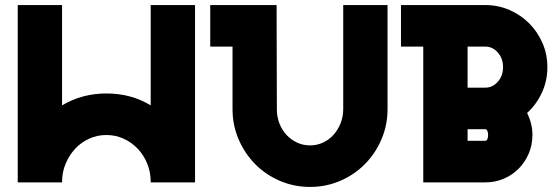

<svg xmlns="http://www.w3.org/2000/svg" viewBox="-20 -720 2201 758"><path d="M50 0V-700H225V-304Q304 -351 400 -351Q498 -351 575 -304V-700H750V0H575V-1Q575 -40 561.5 -73.5Q548 -107 524 -132.5Q500 -158 468 -172.5Q436 -187 400 -187Q364 -187 332 -172.5Q300 -158 276.5 -132.5Q253 -107 239 -73.5Q225 -40 225 -1V0Z M810 -536V-700H1072L1073 -289Q1073 -259 1083 -233Q1093 -207 1111 -187.5Q1129 -168 1153 -157Q1177 -146 1204 -146Q1231 -146 1255 -157Q1279 -168 1296.5 -187.5Q1314 -207 1324.5 -233Q1335 -259 1335 -289V-700H1510V-289Q1510 -226 1486 -170Q1462 -114 1420.5 -72Q1379 -30 1323 -6Q1267 18 1204 18Q1141 18 1085 -6Q1029 -30 987.5 -72Q946 -114 922 -170Q898 -226 898 -289V-536Z M1896 -700Q1947 -700 1991.5 -680.5Q2036 -661 2069 -628Q2102 -595 2121.5 -550.5Q2141 -506 2141 -455Q2141 -401 2119.5 -354.5Q2098 -308 2061 -274Q2071 -254 2076.5 -232Q2082 -210 2082 -187Q2082 -148 2067.5 -114Q2053 -80 2028 -54.5Q2003 -29 1969 -14.5Q1935 0 1896 0H1651V-536H1563V-700ZM1826 -374H1896Q1925 -374 1945.5 -397.5Q1966 -421 1966 -455Q1966 -489 1945.5 -512.5Q1925 -536 1896 -536H1826ZM1826 -210V-164H1896Q1901 -164 1904 -170.5Q1907 -177 1907 -187Q1907 -197 1904 -203.5Q1901 -210 1896 -210Z"/></svg>

Font: Aoudax Cyrillic
Style: Regular
Weight: 400
Designer: William Zhang
Foundry: William Zhang
Version: Version 1.00 June 4, 2021, initial release